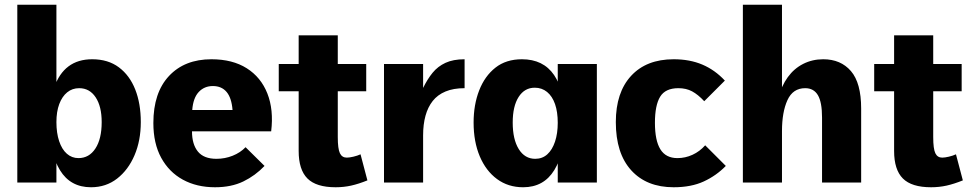

<svg xmlns="http://www.w3.org/2000/svg" viewBox="-20 -770 4097 810"><path d="M53 -750H218V0H53ZM364 20Q277 20 233 -52Q189 -124 189 -255Q189 -343 209 -401.5Q229 -460 269 -490Q309 -520 369 -520Q436 -520 481.5 -486Q527 -452 550.5 -392.5Q574 -333 574 -255Q574 -177 547.5 -115Q521 -53 474 -16.5Q427 20 364 20ZM311 -103Q356 -103 382.5 -143.5Q409 -184 409 -255Q409 -321 383.5 -359.5Q358 -398 314 -398Q285 -398 263.5 -380.5Q242 -363 230 -331Q218 -299 218 -255Q218 -209 229.5 -174.5Q241 -140 262 -121.5Q283 -103 311 -103Z M887 20Q810 20 751.5 -12Q693 -44 660 -104.5Q627 -165 627 -251Q627 -379 693 -449.5Q759 -520 872 -520Q961 -520 1021 -482Q1081 -444 1108 -375.5Q1135 -307 1124 -216H790Q790 -161 815 -130.5Q840 -100 893 -100Q929 -100 961.5 -113Q994 -126 1016 -149L1096 -70Q1057 -29 1006.5 -4.5Q956 20 887 20ZM791 -306H961Q957 -357 936 -382Q915 -407 878 -407Q842 -407 818.5 -382Q795 -357 791 -306Z M1530 -9Q1493 6 1461.5 13Q1430 20 1396 20Q1314 20 1277 -17Q1240 -54 1240 -133V-621H1405V-192Q1405 -142 1414 -123.5Q1423 -105 1443 -105Q1454 -105 1471 -109Q1488 -113 1501 -119ZM1156 -500H1525V-385H1156Z M1600 -500H1765V-399Q1783 -436 1805 -463Q1827 -490 1859.5 -505Q1892 -520 1940 -520V-398Q1893 -398 1859.5 -384Q1826 -370 1805.5 -344Q1785 -318 1775 -281.5Q1765 -245 1765 -199V0H1600Z M2187 20Q2124 20 2077 -14.5Q2030 -49 2004 -110.5Q1978 -172 1978 -253Q1978 -328 2001.5 -388.5Q2025 -449 2070 -484.5Q2115 -520 2182 -520Q2272 -520 2317.5 -453.5Q2363 -387 2363 -256Q2363 -125 2318.5 -52.5Q2274 20 2187 20ZM2238 -100Q2268 -100 2289 -119Q2310 -138 2321.5 -172.5Q2333 -207 2333 -252Q2333 -298 2321.5 -331Q2310 -364 2288 -382Q2266 -400 2236 -400Q2193 -400 2168 -361Q2143 -322 2143 -253Q2143 -182 2168.5 -141Q2194 -100 2238 -100ZM2333 0V-500H2498V0Z M3042 -70Q3002 -29 2949 -4.5Q2896 20 2822 20Q2708 20 2643 -51.5Q2578 -123 2578 -255Q2578 -380 2642.5 -450Q2707 -520 2822 -520Q2890 -520 2943 -497.5Q2996 -475 3038 -430L2951 -343Q2925 -371 2900 -384.5Q2875 -398 2842 -398Q2787 -398 2765 -362Q2743 -326 2743 -252Q2743 -177 2766 -140Q2789 -103 2838 -103Q2871 -103 2901.5 -117Q2932 -131 2955 -157Z M3114 -750H3279V0H3114ZM3448 -274Q3448 -339 3430.5 -368.5Q3413 -398 3377 -398Q3325 -398 3302 -347.5Q3279 -297 3279 -217L3265 -280L3263 -356Q3277 -408 3303.5 -444.5Q3330 -481 3368.5 -500.5Q3407 -520 3453 -520Q3527 -520 3570 -470Q3613 -420 3613 -312V0H3448Z M4042 -9Q4005 6 3973.5 13Q3942 20 3908 20Q3826 20 3789 -17Q3752 -54 3752 -133V-621H3917V-192Q3917 -142 3926 -123.5Q3935 -105 3955 -105Q3966 -105 3983 -109Q4000 -113 4013 -119ZM3668 -500H4037V-385H3668Z"/></svg>

Font: Moderustic
Style: Bold
Weight: 700
Designer: Tural Alisoy
Foundry: TAFT Foundry
Version: Version 2.120